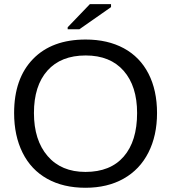

<svg xmlns="http://www.w3.org/2000/svg" viewBox="-20 -887 818 917"><path d="M730 -347.2Q730 -239.3 688.7 -158.2Q647.5 -77.1 570.3 -33.7Q493.2 9.8 388.2 9.8Q282.2 9.8 205.3 -33.2Q128.4 -76.2 87.9 -157.5Q47.4 -238.8 47.4 -347.2Q47.4 -512.2 137.7 -605.2Q228 -698.2 389.2 -698.2Q494.1 -698.2 571.3 -656.5Q648.4 -614.7 689.2 -535.2Q730 -455.6 730 -347.2ZM634.8 -347.2Q634.8 -475.6 570.6 -548.8Q506.3 -622.1 389.2 -622.1Q271 -622.1 206.5 -549.8Q142.1 -477.5 142.1 -347.2Q142.1 -217.8 207.3 -141.8Q272.5 -65.9 388.2 -65.9Q507.3 -65.9 571 -139.4Q634.8 -212.9 634.8 -347.2ZM303.2 -747.1V-756.8L409.2 -867.2H510.3V-853L358.9 -747.1Z"/></svg>

Font: Liberation Sans
Style: Regular
Weight: 400
Designer: Steve Matteson
Foundry: Ascender Corporation
Version: Version 2.00.1